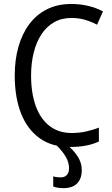

<svg xmlns="http://www.w3.org/2000/svg" viewBox="-20 -745 576 986"><path d="M347.2 -652.8Q296.4 -652.8 257.6 -630.6Q218.8 -608.4 192.6 -568.4Q166.5 -528.3 153.1 -474.6Q139.6 -420.9 139.6 -357.4Q139.6 -266.6 163.8 -200.2Q188 -133.8 234.6 -97.9Q281.2 -62 348.1 -62Q387.2 -62 421.9 -69.8Q456.5 -77.6 487.8 -89.4V-18.1Q456.5 -3.9 420.7 2.9Q384.8 9.8 337.9 9.8Q247.1 9.8 184.1 -34.9Q121.1 -79.6 88.4 -161.9Q55.7 -244.1 55.7 -357.9Q55.7 -436.5 74.2 -503.2Q92.8 -569.8 129.4 -619.6Q166 -669.4 220.5 -697Q274.9 -724.6 346.2 -724.6Q391.1 -724.6 432.4 -714.8Q473.6 -705.1 508.8 -686.5L478.5 -618.2Q450.2 -633.3 417.2 -643.1Q384.3 -652.8 347.2 -652.8ZM334.5 118.7Q334.5 89.8 318.6 61.5Q302.7 33.2 269 0L324.2 -1Q354.5 22.5 377.2 55.9Q399.9 89.4 399.9 128.4Q399.9 172.9 376 197Q352.1 221.2 305.7 221.2Q291.5 221.2 278.1 219.2Q264.6 217.3 253.4 212.9V160.6Q260.3 163.1 270.3 164.6Q280.3 166 291.5 166Q311.5 166 323 154.1Q334.5 142.1 334.5 118.7Z"/></svg>

Font: Open Sans SemiCondensed
Style: Regular
Weight: 400
Width: 4
Designer: Monotype Design Team
Foundry: Monotype Imaging Inc.
Version: Version 3.000